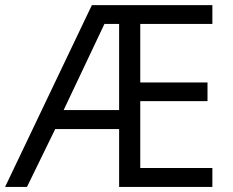

<svg xmlns="http://www.w3.org/2000/svg" viewBox="-21 -734 914 754"><path d="M813 -640.1H529.8V-410.2H793.9V-336.9H529.8V-74.2H813V0H446.8V-227.1H195.8L85 0H-1L339.8 -713.9H813ZM446.8 -301.8V-640.1H389.2L229 -301.8Z"/></svg>

Font: Open Sans Hebrew
Style: Regular
Weight: 400
Foundry: Ascender Corporation, Yanek Iontef
Version: Version 2.001;PS 002.001;hotconv 1.0.70;makeotf.lib2.5.58329